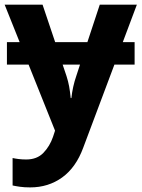

<svg xmlns="http://www.w3.org/2000/svg" viewBox="-20 -566 609 826"><path d="M0 -545.9H163.1L217.3 -384.8H356L409.2 -545.9H568.8L508.3 -384.8H559.1V-288.1H472.2L337.9 69.8Q306.6 154.8 247.3 197.5Q188 240.2 109.9 240.2Q84.5 240.2 65.9 237.5Q47.4 234.9 34.2 231.9V113.8Q44.4 116.2 60.1 118.2Q75.7 120.1 92.8 120.1Q139.2 120.1 166.7 91.6Q194.3 63 208 22.9L216.8 -3.9L103 -288.1H9.8V-384.8H64.5ZM284.2 -144H287.1Q292.5 -193.8 308.1 -238.8L324.2 -288.1H249.5L266.1 -238.8Q273.4 -216.3 277.6 -193.4Q281.7 -170.4 284.2 -144Z"/></svg>

Font: Open Sans
Style: Bold
Weight: 700
Designer: Monotype Design Team
Foundry: Monotype Imaging Inc.
Version: Version 3.000; ttfautohint (v1.8.4)